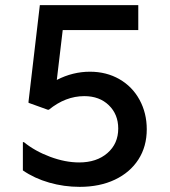

<svg xmlns="http://www.w3.org/2000/svg" viewBox="-20 -716 660 747"><path d="M551 -213Q551 -146 518.5 -95.5Q486 -45 427 -17Q368 11 290 11Q229 11 171.5 -5.5Q114 -22 69 -53V-163H73Q116 -128 175 -106Q234 -84 288 -84Q356 -84 398 -120.5Q440 -157 440 -216Q440 -271 403.5 -306.5Q367 -342 308 -342Q235 -342 170 -289H166L91 -316V-321L135 -696H518V-599H224L201 -405Q263 -437 330 -437Q394 -437 444.5 -408Q495 -379 523 -327.5Q551 -276 551 -213Z"/></svg>

Font: Amiko SemiBold
Style: Regular
Weight: 600
Designer: Pablo Impallari, Rodrigo Fuenzalida, Andres Torresi
Foundry: Impallari Type
Version: Version 1.001; ttfautohint (v1.3)